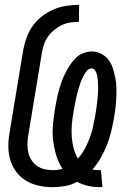

<svg xmlns="http://www.w3.org/2000/svg" viewBox="-20 -763 540 791"><path d="M390 8Q365 8 341.5 2.5Q318 -3 298 -14Q274 -1 248 3.5Q222 8 197 8Q168 8 140 2Q112 -4 89 -17.5Q66 -31 49 -52.5Q32 -74 23.5 -100.5Q15 -127 14.5 -156Q14 -185 19 -214L76 -559Q81 -585 90.5 -610.5Q100 -636 116 -658Q132 -680 154.5 -697Q177 -714 202 -724.5Q227 -735 253.5 -739Q280 -743 306 -743L305 -673Q288 -673 270.5 -670.5Q253 -668 236.5 -660.5Q220 -653 205 -641Q190 -629 179 -614Q168 -599 162 -582Q156 -565 153 -548L96 -203Q93 -185 93 -167.5Q93 -150 97 -133.5Q101 -117 110 -103Q119 -89 132.5 -79.5Q146 -70 163 -66Q180 -62 198 -62Q208 -62 218 -63.5Q228 -65 238 -67Q221 -92 212 -122Q203 -152 199 -183.5Q195 -215 198 -247.5Q201 -280 206 -312Q210 -331 213 -349Q216 -367 221 -385Q226 -403 232 -421Q238 -439 246.5 -456.5Q255 -474 265.5 -490.5Q276 -507 289.5 -521.5Q303 -536 321.5 -543.5Q340 -551 358 -551Q379 -551 397 -541.5Q415 -532 427 -516.5Q439 -501 445 -481.5Q451 -462 455 -442Q459 -422 459.5 -401Q460 -380 459 -359Q458 -338 455.5 -316.5Q453 -295 449 -274Q444 -246 437.5 -219Q431 -192 420.5 -165.5Q410 -139 395.5 -113.5Q381 -88 361 -65Q368 -63 375.5 -62.5Q383 -62 390 -62H396L402 8ZM301 -110Q318 -129 329.5 -150.5Q341 -172 349.5 -194.5Q358 -217 363 -239.5Q368 -262 372 -285Q374 -296 375.5 -306.5Q377 -317 378.5 -327.5Q380 -338 381 -348.5Q382 -359 383 -369.5Q384 -380 384 -390.5Q384 -401 384 -411.5Q384 -422 383 -432.5Q382 -443 380 -453Q378 -463 372.5 -472Q367 -481 357 -481Q347 -481 339.5 -473Q332 -465 327 -455.5Q322 -446 317.5 -436.5Q313 -427 310 -417.5Q307 -408 304 -398.5Q301 -389 298.5 -379Q296 -369 294 -359.5Q292 -350 290 -340Q288 -330 286 -320.5Q284 -311 283 -301Q278 -276 276 -251Q274 -226 275.5 -201.5Q277 -177 283 -153.5Q289 -130 301 -110Z"/></svg>

Font: Iosevka Algr
Style: Italic
Weight: 400
Italic angle: -9°
Monospace: yes
Designer: Belleve Invis
Foundry: Belleve Invis
Version: Version 26.0.2; ttfautohint (v1.8.3)